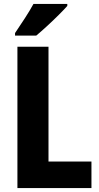

<svg xmlns="http://www.w3.org/2000/svg" viewBox="-20 -950 502 970"><path d="M68 0V-714H225V-134H442V0ZM320 -920Q304 -902 276.5 -874.5Q249 -847 218.5 -819Q188 -791 163 -770H56V-783Q81 -820 106 -858.5Q131 -897 149 -930H320Z"/></svg>

Font: Noto Sans Lao UI Cond ExtBd
Style: Regular
Weight: 800
Width: 3
Designer: Monotype Design Team
Foundry: Monotype Imaging Inc.
Version: Version 2.000; ttfautohint (v1.8.4.7-5d5b)